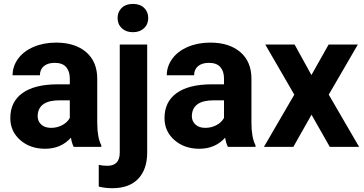

<svg xmlns="http://www.w3.org/2000/svg" viewBox="-20 -758 1881 991"><path d="M360.4 0Q350.6 -19 346.2 -47.4Q294.9 9.8 212.9 9.8Q135.3 9.8 84.2 -35.2Q33.2 -80.1 33.2 -148.4Q33.2 -232.4 95.5 -277.3Q157.7 -322.3 275.4 -322.8H340.3V-353Q340.3 -389.6 321.5 -411.6Q302.7 -433.6 262.2 -433.6Q226.6 -433.6 206.3 -416.5Q186 -399.4 186 -369.6H44.9Q44.9 -415.5 73.2 -454.6Q101.6 -493.7 153.3 -515.9Q205.1 -538.1 269.5 -538.1Q367.2 -538.1 424.6 -489Q481.9 -439.9 481.9 -351.1V-122.1Q482.4 -46.9 502.9 -8.3V0ZM243.7 -98.1Q274.9 -98.1 301.3 -112.1Q327.6 -126 340.3 -149.4V-240.2H287.6Q181.6 -240.2 174.8 -167L174.3 -158.7Q174.3 -132.3 192.9 -115.2Q211.4 -98.1 243.7 -98.1Z M739.7 -528.3V28.8Q739.7 116.2 693.4 164.8Q647 213.4 559.6 213.4Q522.9 213.4 489.7 205.1V93.3Q515.1 97.7 534.2 97.7Q598.1 97.7 598.1 29.8V-528.3ZM586.9 -665Q586.9 -696.8 608.2 -717.3Q629.4 -737.8 666 -737.8Q702.6 -737.8 723.9 -717.3Q745.1 -696.8 745.1 -665Q745.1 -632.8 723.4 -612.3Q701.7 -591.8 666 -591.8Q630.4 -591.8 608.6 -612.3Q586.9 -632.8 586.9 -665Z M1156.2 0Q1146.5 -19 1142.1 -47.4Q1090.8 9.8 1008.8 9.8Q931.2 9.8 880.1 -35.2Q829.1 -80.1 829.1 -148.4Q829.1 -232.4 891.4 -277.3Q953.6 -322.3 1071.3 -322.8H1136.2V-353Q1136.2 -389.6 1117.4 -411.6Q1098.6 -433.6 1058.1 -433.6Q1022.5 -433.6 1002.2 -416.5Q981.9 -399.4 981.9 -369.6H840.8Q840.8 -415.5 869.1 -454.6Q897.5 -493.7 949.2 -515.9Q1001 -538.1 1065.4 -538.1Q1163.1 -538.1 1220.5 -489Q1277.8 -439.9 1277.8 -351.1V-122.1Q1278.3 -46.9 1298.8 -8.3V0ZM1039.6 -98.1Q1070.8 -98.1 1097.2 -112.1Q1123.5 -126 1136.2 -149.4V-240.2H1083.5Q977.5 -240.2 970.7 -167L970.2 -158.7Q970.2 -132.3 988.8 -115.2Q1007.3 -98.1 1039.6 -98.1Z M1587.4 -370.6 1676.3 -528.3H1827.1L1676.8 -269.5L1833.5 0H1682.1L1587.9 -166L1494.1 0H1342.3L1499 -269.5L1349.1 -528.3H1500.5Z"/></svg>

Font: Vazir UI
Style: Bold-UI
Weight: 700
Designer: Saber Rastikerdar
Foundry: Saber Rastikerdar
Version: Version 30.1.0